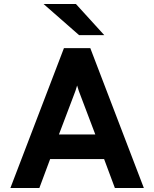

<svg xmlns="http://www.w3.org/2000/svg" viewBox="-20 -941 772 961"><path d="M198 -921H360L502 -765H376ZM501 -145H231L177 0H32L300 -700H432L700 0H555ZM388 -450Q372 -490 366 -513Q360 -490 344 -450L275 -268H457Z"/></svg>

Font: OVRPSS Recut ExtraBold
Style: Regular
Weight: 800
Designer: Giant Group
Foundry: Giant Group
Version: Version 1.001;hotconv 1.0.109;makeotfexe 2.5.65596